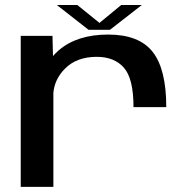

<svg xmlns="http://www.w3.org/2000/svg" viewBox="-20 -730 743 750"><path d="M501.5 -311.5Q501.5 -423 464 -465.5Q426.5 -508 358 -508Q279 -508 233.5 -461.5Q193 -420.5 188.5 -367V0H61V-590H185L187 -511Q197 -522.5 209.5 -533.5Q281 -595 402.5 -595Q523 -595 576.2 -527.5Q629.5 -460 629.5 -311.5ZM326 -613.5 202 -710.5H282L368.5 -640.5L453.5 -710.5H534L409.5 -613.5Z"/></svg>

Font: Anybody ExtraExpanded Medium
Style: Regular
Weight: 500
Width: 8
Designer: Tyler Finck
Foundry: Etcetera Type Company
Version: Version 1.010; ttfautohint (v1.8.3) -l 8 -r 50 -G 200 -x 14 